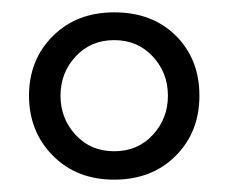

<svg xmlns="http://www.w3.org/2000/svg" viewBox="-20 -744 371 311"><path d="M27 -589Q27 -647 65.5 -685.5Q104 -724 165 -724Q227 -724 265 -686Q303 -648 303 -589Q303 -530 264.5 -491.5Q226 -453 165 -453Q104 -453 65.5 -492Q27 -531 27 -589ZM252 -589Q252 -626 227.5 -652.5Q203 -679 165 -679Q127 -679 102.5 -652.5Q78 -626 78 -589Q78 -552 102.5 -525.5Q127 -499 165 -499Q203 -499 227.5 -525.5Q252 -552 252 -589Z"/></svg>

Font: Taviraj Medium
Style: Regular
Weight: 500
Designer: Katatrad Team
Foundry: CadsonDemak
Version: Version 1.030